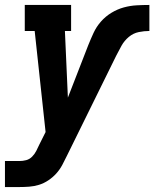

<svg xmlns="http://www.w3.org/2000/svg" viewBox="-48 -550 623 775"><path d="M-28 205V100H30Q44 100 57.5 96.5Q71 93 81.5 82.5Q92 72 98.5 59Q105 46 111 33L136 -17L92 -425H52V-530H239V-425H214L226 -156L308 -367Q318 -392 329.5 -417Q341 -442 359.5 -463Q378 -484 402 -498.5Q426 -513 451.5 -520Q477 -527 503 -528.5Q529 -530 555 -530V-425Q534 -425 512 -420.5Q490 -416 472 -401Q454 -386 442.5 -365.5Q431 -345 421 -325L222 79Q213 98 203 116.5Q193 135 179 150.5Q165 166 147 178Q129 190 109.5 196Q90 202 70 203.5Q50 205 30 205Z"/></svg>

Font: Iosevka Slab Extrabold Oblique
Style: Regular
Weight: 800
Italic angle: -9°
Monospace: yes
Designer: Belleve Invis
Foundry: Belleve Invis
Version: Version 11.1.1; ttfautohint (v1.8.3)